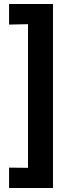

<svg xmlns="http://www.w3.org/2000/svg" viewBox="-20 -809 373 953"><path d="M25 124V23L119 24V-689L25 -687V-789H243V124Z"/></svg>

Font: Ruda ExtraBold
Style: Regular
Weight: 800
Designer: Mariela Monsalve and Angelina Sanchez
Foundry: Mariela Monsalve and Angelina Sanchez
Version: Version 2.000